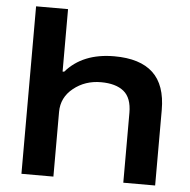

<svg xmlns="http://www.w3.org/2000/svg" viewBox="-52 -775 820 827"><g transform="rotate(5 358.0 -362.0)"><path d="M70.8 0V-724.1H209V-454.1H215.8Q289.1 -539.1 425.8 -539.1Q537.1 -539.1 593 -486.8Q648.9 -434.6 648.9 -326.2V0H511.2V-301.8Q511.2 -366.7 476.8 -394.8Q442.4 -422.9 377.9 -422.9Q309.6 -422.9 259.3 -382.6Q209 -342.3 209 -279.8V0Z"/></g></svg>

Font: Archivo Expanded SemiBold
Style: Regular
Weight: 600
Width: 7
Designer: Hector Gatti
Foundry: Omnibus-Type
Version: Version 2.001